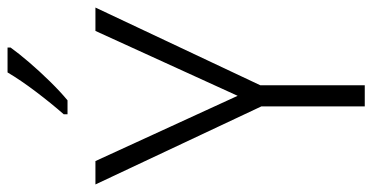

<svg xmlns="http://www.w3.org/2000/svg" viewBox="-259 -728 987 509"><g transform="rotate(-90 234.5 -473.5)"><path d="M235 -337 407 -714H469L263 -277V0H207V-274L0 -714H62ZM363 -939Q348 -918 324 -890Q300 -862 273 -834.5Q246 -807 223 -788H186V-798Q215 -831 246 -872Q277 -913 297 -947H363Z"/></g></svg>

Font: Noto Sans Thai Looped SemiCondensed Light
Style: Regular
Weight: 300
Width: 4
Designer: Sasikarn Vongin, Ben Mitchell
Foundry: The Fontpad Ltd
Version: Version 1.001; ttfautohint (v1.8.4.7-5d5b)